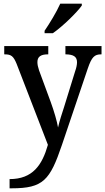

<svg xmlns="http://www.w3.org/2000/svg" viewBox="-20 -786 571 1042"><path d="M222 -619V-606H267C321 -643 400 -721 424 -756V-766H307C287 -721 250 -660 222 -619ZM32 186V236H43C215 236 251 192 316 1L457 -416C478 -477 493 -491 529 -491H531V-536H335V-491H339C378 -490 398 -479 398 -448C398 -435 394 -416 388 -400L328 -206C316 -169 303 -130 295 -94C290 -126 273 -184 255 -233L192 -404C186 -422 183 -436 183 -449C183 -477 200 -491 239 -491H242V-536H3V-491H6C41 -491 53 -481 70 -440L240 0C209 109 158 186 32 186Z"/></svg>

Font: Noto Serif Bengali SemiCondensed
Style: Regular
Weight: 400
Width: 4
Designer: Juan Bruce, Universal Thirst, Indian Type Foundry and the Monotype Design Team.
Foundry: Monotype Imaging Inc.
Version: Version 2.003